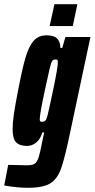

<svg xmlns="http://www.w3.org/2000/svg" viewBox="-56 -686 450 913"><path d="M-36 196 -17 98 72 100Q97 100 108.5 93Q120 86 127.5 63Q135 40 146 -18L154 -56H145Q136 -24 116 -8Q96 8 73 8Q37 8 20.5 -9.5Q4 -27 4 -72Q4 -101 10 -143Q16 -185 30 -256Q50 -361 66 -414.5Q82 -468 105 -493Q128 -518 165 -518Q201 -518 216 -502.5Q231 -487 231 -458H240L255 -510H374L279 -63Q253 63 235 114Q217 165 183 186Q149 207 77 207Q26 207 -36 196ZM170 -137Q179 -173 199 -269.5Q219 -366 219 -389Q219 -399 217 -401Q215 -403 206 -403Q197 -403 192 -396Q187 -389 178.5 -353Q170 -317 157 -255Q133 -144 133 -119Q133 -111 135.5 -109Q138 -107 145 -107Q154 -107 159.5 -112.5Q165 -118 170 -137ZM180 -562 203 -666H312L290 -562Z"/></svg>

Font: Saira Ultra Condensed Black
Style: Italic
Weight: 900
Width: 1
Italic angle: -12°
Designer: Hector Gatti with collaboration of the Omnibus-Type team
Foundry: Omnibus-Type
Version: Version 1.001; ttfautohint (v1.8)